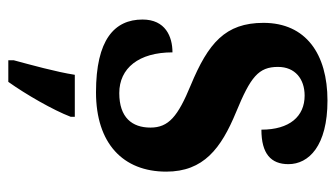

<svg xmlns="http://www.w3.org/2000/svg" viewBox="-193 -394 808 462"><g transform="rotate(90 211.0 -163.0)"><path d="M202 10C325 10 393 -55 393 -159C393 -249 337 -291 250 -327C165 -362 141 -381 141 -428C141 -469 170 -492 210 -492C260 -492 292 -456 292 -388C350 -388 375 -411 375 -453C375 -502 331 -547 222 -547C110 -547 35 -495 35 -393C35 -301 84 -260 185 -218C260 -187 287 -165 287 -121C287 -77 263 -46 204 -46C144 -46 106 -93 106 -174C68 -174 27 -157 27 -102C27 -34 76 10 202 10ZM125 208V221H177C207 179 245 113 261 71V61H160C153 106 136 167 125 208Z"/></g></svg>

Font: Noto Serif Bengali Condensed
Style: Bold
Weight: 700
Width: 3
Designer: Juan Bruce, Universal Thirst, Indian Type Foundry and the Monotype Design Team.
Foundry: Monotype Imaging Inc.
Version: Version 2.003